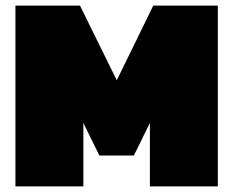

<svg xmlns="http://www.w3.org/2000/svg" viewBox="-20 -664 831 684"><path d="M35 0V-644H265L396 -378L526 -644H756V0H514V-226L457 -110H334L277 -226V0Z"/></svg>

Font: Kanit Black
Style: Regular
Weight: 900
Designer: Katatrad Team
Foundry: CadsonDemak
Version: Version 2.000; ttfautohint (v1.8.3)